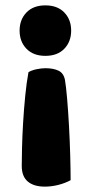

<svg xmlns="http://www.w3.org/2000/svg" viewBox="-20 -479 338 715"><path d="M61 139Q61 116 62 72.5Q63 29 66 -21.5Q69 -72 74 -122.5Q79 -173 86 -210Q90 -213 98 -216Q106 -219 115 -221Q124 -223 133 -224Q142 -225 149 -225Q178 -225 197.5 -216Q217 -207 222 -181Q226 -158 230 -111Q234 -64 237 -9Q240 46 241.5 100Q243 154 243 192Q223 203 197.5 209.5Q172 216 147 216Q106 216 83.5 197Q61 178 61 139ZM245 -365Q245 -324 219.5 -297.5Q194 -271 149 -271Q104 -271 78.5 -297.5Q53 -324 53 -365Q53 -406 78.5 -432.5Q104 -459 149 -459Q194 -459 219.5 -432.5Q245 -406 245 -365Z"/></svg>

Font: BALOOCHETTANREGULAR
Style: Book
Weight: 400
Designer: Maithili Shingre and Ek Type
Foundry: Ek Type
Version: Version 1.100;PS 1.000;hotconv 1.0.88;makeotf.lib2.5.647800;